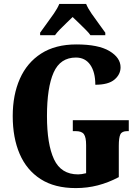

<svg xmlns="http://www.w3.org/2000/svg" viewBox="-20 -951 715 981"><path d="M367 10Q259 10 187.5 -36Q116 -82 80.5 -164.5Q45 -247 45 -358Q45 -466 81.5 -548.5Q118 -631 190.5 -677.5Q263 -724 370 -724Q483 -724 539.5 -690Q596 -656 596 -607Q596 -571 565 -544.5Q534 -518 467 -518Q467 -583 441 -620Q415 -657 368 -657Q288 -657 254 -580.5Q220 -504 220 -358Q220 -214 256 -137Q292 -60 379 -60Q396 -60 420 -66V-210Q420 -249 409 -265Q398 -281 367 -281H352V-337H638V-281H630Q603 -281 595 -264.5Q587 -248 587 -206V-46Q534 -18 480 -4Q426 10 367 10ZM185 -784Q198 -803 217.5 -829Q237 -855 255.5 -882Q274 -909 283 -931H420Q429 -909 447.5 -882Q466 -855 485.5 -829Q505 -803 518 -784V-771H442Q437 -780 419.5 -797.5Q402 -815 383 -833.5Q364 -852 351 -864Q338 -851 320 -834Q302 -817 286 -800.5Q270 -784 261 -771H185Z"/></svg>

Font: Noto Serif ExtraCondensed Black
Style: Regular
Weight: 900
Width: 2
Designer: Monotype Design Team
Foundry: Monotype Imaging Inc.
Version: Version 2.015; ttfautohint (v1.8.4.7-5d5b)